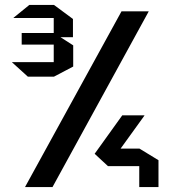

<svg xmlns="http://www.w3.org/2000/svg" viewBox="-20 -759 709 779"><path d="M93 -448 29 -506V-507H198V-448ZM68 -578V-625H198V-578ZM35 -686V-687L99 -739H198V-686ZM198 -608V-739H199L276 -682V-608ZM198 -448V-625H199L277 -575V-489L199 -448ZM82 0V-1L473 -713H583V-712L193 0ZM418 -85 423 -156H545V-85ZM418 -85 364 -135 476 -291H566V-290ZM545 0V-156H546L623 -109V0Z"/></svg>

Font: Foldit Medium
Style: Regular
Weight: 500
Version: Version 1.003